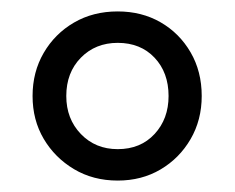

<svg xmlns="http://www.w3.org/2000/svg" viewBox="-20 -734 411 336"><path d="M186 -418Q143 -418 109.5 -438Q76 -458 56.5 -491Q37 -524 37 -566Q37 -608 56.5 -641.5Q76 -675 109.5 -694.5Q143 -714 186 -714Q228 -714 261 -695Q294 -676 313.5 -642.5Q333 -609 333 -566Q333 -524 313.5 -490.5Q294 -457 261 -437.5Q228 -418 186 -418ZM186 -473Q226 -473 250.5 -499.5Q275 -526 275 -566Q275 -607 250.5 -633Q226 -659 186 -659Q147 -659 121.5 -633Q96 -607 96 -566Q96 -526 121.5 -499.5Q147 -473 186 -473Z"/></svg>

Font: Nunito ExtraLight
Style: Regular
Weight: 400
Version: Version 3.602